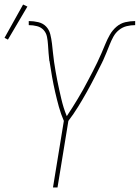

<svg xmlns="http://www.w3.org/2000/svg" viewBox="-50 -828 617 848"><path d="M184 0 232 -294Q219 -324 210 -356.5Q201 -389 193.5 -422Q186 -455 180 -488.5Q174 -522 169 -556V-558H168Q166 -576 164.5 -594Q163 -612 162 -630Q161 -648 157.5 -665.5Q154 -683 142.5 -695.5Q131 -708 113.5 -712.5Q96 -717 77 -717V-735Q99 -735 119.5 -730Q140 -725 153.5 -711Q167 -697 172 -677Q177 -657 179.5 -636Q182 -615 184 -594.5Q186 -574 189 -553.5Q192 -533 195.5 -513Q199 -493 203 -472.5Q207 -452 211.5 -432Q216 -412 220.5 -392.5Q225 -373 231 -353.5Q237 -334 245 -315Q258 -334 270 -353.5Q282 -373 294 -392.5Q306 -412 317 -432Q328 -452 338.5 -472Q349 -492 359.5 -512Q370 -532 379.5 -552Q389 -572 398 -592.5Q407 -613 415.5 -634Q424 -655 435.5 -675Q447 -695 464.5 -710Q482 -725 503.5 -730Q525 -735 547 -735V-717Q528 -717 509.5 -712.5Q491 -708 475.5 -695.5Q460 -683 450.5 -665.5Q441 -648 434 -630Q427 -612 419.5 -594Q412 -576 404 -558H403V-556Q386 -522 369 -488.5Q352 -455 333.5 -422Q315 -389 295 -356.5Q275 -324 252 -294L204 0ZM-15 -653 -30 -661 52 -808 71 -799Z"/></svg>

Font: Iosevka Curly Thin
Style: Italic
Weight: 100
Italic angle: -9°
Monospace: yes
Designer: Belleve Invis
Foundry: Belleve Invis
Version: Version 22.1.2; ttfautohint (v1.8.4)